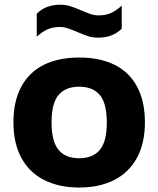

<svg xmlns="http://www.w3.org/2000/svg" viewBox="-20 -806 690 836"><path d="M38.5 -273Q38.5 -365 72.5 -428.2Q106.5 -491.5 170.5 -523.5Q234.5 -555.5 325 -555.5Q415.5 -555.5 479.5 -523.5Q543.5 -491.5 577.2 -428.2Q611 -365 611 -273Q611 -182 576 -118.2Q541 -54.5 476.8 -22Q412.5 10.5 325 10.5Q237.5 10.5 173 -21.8Q108.5 -54 73.5 -117.8Q38.5 -181.5 38.5 -273ZM445 -272.5Q445 -356 414.8 -392.2Q384.5 -428.5 325 -428.5Q265.5 -428.5 235 -392.5Q204.5 -356.5 204.5 -273.5Q204.5 -190 234.8 -153.5Q265 -117 325 -117Q384.5 -117 414.8 -153.5Q445 -190 445 -272.5ZM317 -666.5Q290 -678 273.8 -683.2Q257.5 -688.5 240 -688.5Q211 -688.5 187.8 -678.5Q164.5 -668.5 140 -646V-746.5Q160.5 -766.5 185.8 -776Q211 -785.5 243.5 -785.5Q265.5 -785.5 285.5 -779.2Q305.5 -773 333 -761Q360 -749.5 376.2 -744.2Q392.5 -739 410 -739Q439 -739 462.2 -749Q485.5 -759 510 -781.5V-681Q489.5 -661 464.2 -651.5Q439 -642 406.5 -642Q384.5 -642 364.5 -648.2Q344.5 -654.5 317 -666.5Z"/></svg>

Font: Encode Sans Semi Expanded
Style: Bold
Weight: 700
Width: 6
Designer: Multiple Designers
Foundry: Impallari Type
Version: Version 2.000